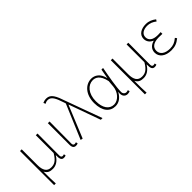

<svg xmlns="http://www.w3.org/2000/svg" viewBox="55 -1747 2886 2886"><g transform="rotate(-45 1498.0 -304.5)"><path d="M105 198H141C136 108 136 66 136 -58C167 0 210 13 267 13C332 13 392 -22 440 -101H442C440 -20 454 13 503 13C520 13 533 9 543 4L537 -26C523 -22 516 -20 506 -20C488 -20 475 -33 475 -59C475 -217 476 -368 477 -527H441V-148C375 -34 320 -20 263 -20C176 -20 141 -85 141 -192V-527H105Z M758 13C776 13 789 9 799 4L792 -26C779 -22 771 -20 761 -20C744 -20 730 -33 730 -59C730 -217 732 -368 733 -527H697V-66C697 -10 720 13 758 13Z M903 7 1112 -502H1116L1296 0H1332L1123 -574C1074 -722 1034 -807 943 -807C910 -807 883 -799 865 -790L879 -757C894 -766 914 -775 940 -775C1013 -775 1046 -705 1089 -574L1098 -546L867 0Z M1598 13C1671 13 1732 -29 1776 -109H1779C1764 -29 1804 13 1857 13C1880 13 1895 7 1906 2L1898 -28C1888 -24 1873 -20 1860 -20C1831 -20 1807 -44 1807 -79C1807 -188 1842 -375 1871 -527H1836L1809 -376H1807C1781 -496 1702 -540 1631 -540C1510 -540 1402 -434 1402 -249C1402 -74 1484 13 1598 13ZM1601 -20C1499 -20 1440 -110 1440 -249C1440 -414 1531 -507 1630 -507C1683 -507 1757 -485 1791 -328L1782 -222C1774 -112 1688 -20 1601 -20Z M2035 198H2071C2066 108 2066 66 2066 -58C2097 0 2140 13 2197 13C2262 13 2322 -22 2370 -101H2372C2370 -20 2384 13 2433 13C2450 13 2463 9 2473 4L2467 -26C2453 -22 2446 -20 2436 -20C2418 -20 2405 -33 2405 -59C2405 -217 2406 -368 2407 -527H2371V-148C2305 -34 2250 -20 2193 -20C2106 -20 2071 -85 2071 -192V-527H2035Z M2785 13C2864 13 2914 -7 2974 -56L2954 -84C2898 -37 2854 -20 2789 -20C2685 -20 2619 -67 2619 -143C2619 -217 2677 -261 2788 -261C2813 -261 2833 -261 2864 -259V-296C2837 -294 2824 -294 2804 -294C2692 -294 2647 -341 2647 -403C2647 -474 2712 -507 2789 -507C2844 -507 2888 -487 2934 -452L2952 -480C2906 -516 2855 -540 2791 -540C2691 -540 2610 -494 2610 -405C2610 -350 2641 -304 2696 -282V-277C2638 -262 2581 -220 2581 -141C2581 -51 2658 13 2785 13Z"/></g></svg>

Font: Noto Sans CJK SC Thin
Style: Regular
Weight: 100
Designer: Ryoko NISHIZUKA 西塚涼子 (kana, bopomofo & ideographs); Paul D. Hunt (Latin, Greek & Cyrillic); Sandoll Communications 산돌커뮤니
Foundry: Adobe
Version: Version 2.004;hotconv 1.0.118;makeotfexe 2.5.65603